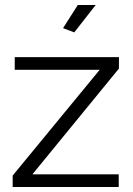

<svg xmlns="http://www.w3.org/2000/svg" viewBox="-20 -750 532 770"><path d="M277.8 -620.1 232.9 -637.2 292 -730H363.8ZM30.8 -45.9 379.9 -470.2H39.1V-521H457V-475.1L109.9 -50.8H456.1V0H30.8Z"/></svg>

Font: Rawline
Style: Regular
Weight: 400
Designer: Matt McInerney, Pablo Impallari, Rodrigo Fuenzalida
Foundry: Matt McInerney, Pablo Impallari, Rodrigo Fuenzalida
Version: Version 4.020;PS 004.020;hotconv 1.0.88;makeotf.lib2.5.64775